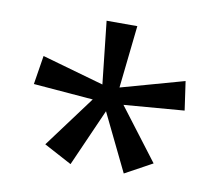

<svg xmlns="http://www.w3.org/2000/svg" viewBox="-58 -828 668 583"><g transform="rotate(10 276.0 -536.0)"><path d="M320.8 -759.8 299.8 -566.9 494.1 -621.1 506.8 -532.2 320.8 -517.1 441.9 -357.9 357.9 -312 272 -488.8 193.8 -312 107.9 -357.9 226.1 -517.1 42 -532.2 56.2 -621.1 247.1 -566.9 226.1 -759.8Z"/></g></svg>

Font: WebKoruri
Style: Regular
Weight: 400
Foundry: lindwurm / mohemohe
Version: Version 1.00